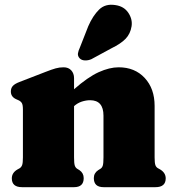

<svg xmlns="http://www.w3.org/2000/svg" viewBox="-20 -776 726 796"><path d="M287 -452V-406Q344.5 -456.5 389.2 -476.8Q434 -497 472 -497Q539 -497 580 -452.8Q621 -408.5 621 -337V-123.5Q621 -100.5 624.2 -91.5Q627.5 -82.5 635 -78.5L644 -73.5Q667 -59.5 667 -36.5Q667 0 624.5 0H409.5Q369 0 369 -37.5Q369 -58.5 387 -70.5L396 -76Q403.5 -80.5 406.2 -89.8Q409 -99 409 -123.5V-296.5Q409 -360.5 353.5 -360.5Q337 -360.5 319.2 -354.8Q301.5 -349 287 -336V-123.5Q287 -99 290 -89.8Q293 -80.5 300.5 -76L309.5 -70.5Q327 -58.5 327 -37.5Q327 0 287 0H71.5Q29 0 29 -36.5Q29 -60 52.5 -73.5L61.5 -78.5Q68.5 -83 71.8 -91.8Q75 -100.5 75 -123.5V-322.5Q75 -342 70.2 -349.2Q65.5 -356.5 56.5 -360.5L47.5 -364.5Q25 -374.5 25 -396.5Q25 -410.5 33 -419.5Q41 -428.5 60.5 -436L169 -478Q194.5 -488 210.5 -492.5Q226.5 -497 243.5 -497Q264 -497 275.5 -484.2Q287 -471.5 287 -452ZM346 -667.5Q365 -711 390.8 -736.2Q416.5 -761.5 458 -755Q494 -750 512 -723Q530 -696 525.5 -667Q520.5 -636 501 -615.5Q481.5 -595 441.5 -575.5L358.5 -530.5Q345.5 -525 332 -525.5Q318.5 -526 310.5 -534Q301.5 -543.5 303.2 -554.8Q305 -566 311 -578.5Z"/></svg>

Font: Fraunces 9pt S050 Black
Style: Regular
Weight: 900
Version: Version 1.000; ttfautohint (v1.8.3)